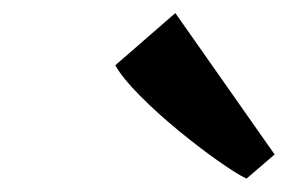

<svg xmlns="http://www.w3.org/2000/svg" viewBox="-20 -905 470 294"><path d="M357.5 -631.5Q342.5 -638.5 313.8 -658.8Q285 -679 252.8 -705.5Q220.5 -732 194 -758.8Q167.5 -785.5 156.5 -805L248.5 -885L400.5 -668.5Z"/></svg>

Font: Merriweather Light 18pt ExtraBold
Style: Italic
Weight: 800
Italic angle: -7.8°
Version: Version 2.101